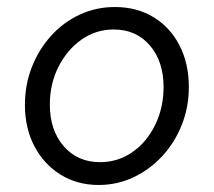

<svg xmlns="http://www.w3.org/2000/svg" viewBox="-20 -517 610 547"><path d="M261 10Q200 10 152.5 -19.5Q105 -49 78 -100.5Q51 -152 51 -218Q51 -276 71 -326.5Q91 -377 126 -415.5Q161 -454 207.5 -475.5Q254 -497 307 -497Q370 -497 417.5 -468Q465 -439 491.5 -387.5Q518 -336 518 -269Q518 -212 498 -161.5Q478 -111 442.5 -72.5Q407 -34 360.5 -12Q314 10 261 10ZM265 -55Q316 -55 357 -83.5Q398 -112 422 -161Q446 -210 446 -269Q446 -342 407 -387.5Q368 -433 304 -433Q253 -433 212 -404Q171 -375 146.5 -326.5Q122 -278 122 -219Q122 -146 161.5 -100.5Q201 -55 265 -55Z"/></svg>

Font: Red Hat Text
Style: Italic
Weight: 400
Italic angle: -12°
Designer: Pentagram, MCKL
Foundry: Pentagram, MCKL
Version: Version 1.023